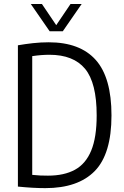

<svg xmlns="http://www.w3.org/2000/svg" viewBox="-20 -966 640 992"><path d="M214 6Q151 6 72.5 -2V-732Q109.5 -738.5 150 -743Q190.5 -747.5 231.5 -747.5Q393.5 -747.5 474.8 -656.2Q556 -565 556 -370Q556 -170.5 469.5 -82.2Q383 6 214 6ZM228 -58.5Q311.5 -58.5 367.2 -89Q423 -119.5 451.2 -187.8Q479.5 -256 479.5 -370Q479.5 -538 419.5 -610.5Q359.5 -683 235.5 -683Q193.5 -683 146.5 -676V-62.5Q169 -60 188.8 -59.2Q208.5 -58.5 228 -58.5ZM236.5 -804.5 139 -945.5H196.5L270.5 -836L344.5 -945.5H402L304.5 -804.5Z"/></svg>

Font: Encode Sans Condensed
Style: Regular
Weight: 400
Width: 3
Designer: Multiple Designers
Foundry: Impallari Type
Version: Version 3.000; ttfautohint (v1.8.3) -l 8 -r 50 -G 200 -x 14 